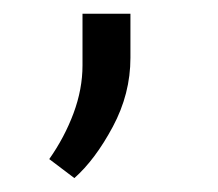

<svg xmlns="http://www.w3.org/2000/svg" viewBox="-20 -112 313 276"><path d="M86.9 144 50.8 116.7Q72.8 85.4 85.7 50.8Q98.6 16.1 98.6 -18.1V-92.3H167.5V-28.8Q167.5 22.9 142.1 70.3Q116.7 117.7 86.9 144Z"/></svg>

Font: Vazir Light FD-WOL
Style: Light-FD-WOL
Weight: 300
Designer: Saber Rastikerdar
Foundry: Saber Rastikerdar
Version: Version 30.1.0